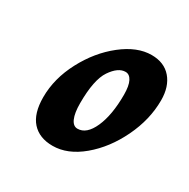

<svg xmlns="http://www.w3.org/2000/svg" viewBox="-90 -787 492 500"><g transform="rotate(30 156.0 -537.0)"><path d="M42 -468Q42 -524 71 -579Q100 -634 144.5 -669Q189 -704 232 -704Q270 -704 291 -679.5Q312 -655 312 -614Q312 -556 284.5 -499Q257 -442 214 -406Q171 -370 126 -370Q86 -370 64 -394.5Q42 -419 42 -468ZM221 -578Q221 -605 214 -618.5Q207 -632 195 -632Q173 -632 153 -602.5Q133 -573 133 -502Q133 -473 140 -457Q147 -441 160 -441Q187 -441 204 -479Q221 -517 221 -578Z"/></g></svg>

Font: Charm
Style: Bold
Weight: 700
Designer: Katatrad Aksorn Co.,Ltd.
Foundry: Cadson Demak Co.,Ltd.
Version: Version 1.001